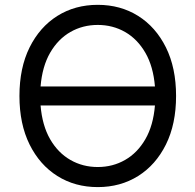

<svg xmlns="http://www.w3.org/2000/svg" viewBox="-20 -757 801 787"><path d="M380.7 9.9Q287.6 9.9 215.2 -35.5Q142.8 -81 101.2 -164.8Q59.7 -248.6 59.7 -363.6Q59.7 -478.7 101.2 -562.5Q142.8 -646.3 215.2 -691.8Q287.6 -737.2 380.7 -737.2Q473.7 -737.2 546.2 -691.8Q618.6 -646.3 660.2 -562.5Q701.7 -478.7 701.7 -363.6Q701.7 -248.6 660.2 -164.8Q618.6 -81 546.2 -35.5Q473.7 9.9 380.7 9.9ZM615.1 -402.7Q608.3 -484.7 575.8 -540.8Q543.3 -596.9 492.7 -625.9Q442.1 -654.8 380.7 -654.8Q319.2 -654.8 268.6 -625.9Q218 -596.9 185.5 -540.8Q153.1 -484.7 146.3 -402.7ZM380.7 -72.4Q442.1 -72.4 492.7 -101.4Q543.3 -130.3 575.8 -186.4Q608.3 -242.5 615.1 -324.6H146.3Q153.1 -242.5 185.5 -186.4Q218 -130.3 268.6 -101.4Q319.2 -72.4 380.7 -72.4Z"/></svg>

Font: Linik Sans
Style: Regular
Weight: 400
Designer: Rasmus Andersson (font), Marc Monis (original base), Kil Hyung-jin (Pretendard portions), Cristiano Sobral (main changes
Foundry: rsms
Version: Version 3.018;May 31, 2022;FontCreator 14.0.0.2814 64-bit; t